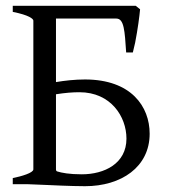

<svg xmlns="http://www.w3.org/2000/svg" viewBox="-20 -635 589 662"><path d="M416 -157C416 -71 340 -34 262 -34C219 -34 193 -39 177 -44C174 -45 173 -48 173 -51V-310C205 -315 230 -317 254 -317C362 -317 416 -233 416 -157ZM95 -564V-51C95 -39 54 -27 24 -21V0H72C87 1 109 1 146 3L192 5C218 6 250 7 273 7C398 7 496 -59 496 -174C496 -267 433 -361 273 -361C238 -361 203 -357 173 -352V-571H381C408 -571 410 -529 415 -454H438L446 -488C455 -534 461 -580 463 -603L448 -615H24V-594C80 -583 95 -570 95 -564Z"/></svg>

Font: Temporarium
Style: Regular
Weight: 400
Version: Version 1.1